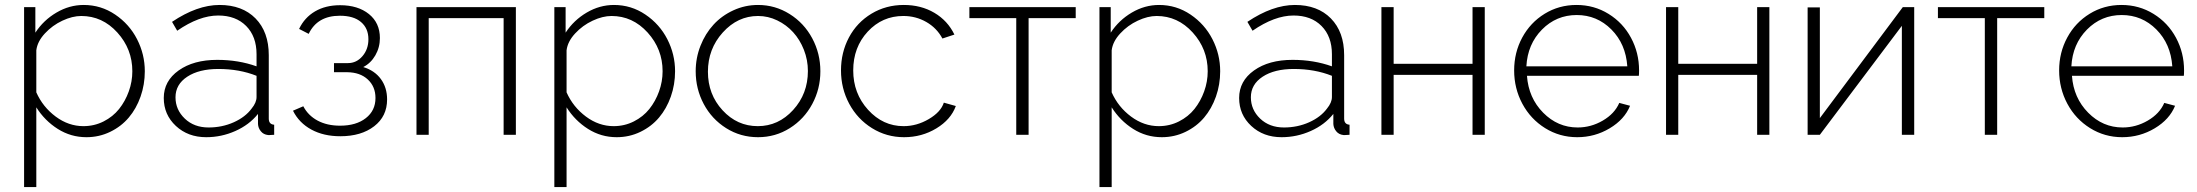

<svg xmlns="http://www.w3.org/2000/svg" viewBox="-20 -549 8947 782"><path d="M127.9 -111.8V212.9H78.1V-520H124V-416Q157.2 -466.8 210 -497.8Q262.7 -528.8 320.8 -528.8Q391.1 -528.8 449 -489.7Q506.8 -450.7 538.3 -389.2Q569.8 -327.6 569.8 -258.8Q569.8 -204.6 552.5 -155.5Q535.2 -106.4 504.4 -70.1Q473.6 -33.7 428.7 -12Q383.8 9.8 332 9.8Q268.6 9.8 215.3 -23.9Q162.1 -57.6 127.9 -111.8ZM519 -258.8Q519 -349.1 458 -416.5Q397 -483.9 311 -483.9Q274.9 -483.9 234.1 -464.8Q193.4 -445.8 162.8 -412.8Q132.3 -379.9 127.9 -344.2V-172.9Q154.3 -113.3 206.8 -74.2Q259.3 -35.2 319.8 -35.2Q363.8 -35.2 401.9 -54.4Q439.9 -73.7 465.1 -105.2Q490.2 -136.7 504.6 -176.8Q519 -216.8 519 -258.8Z M647 -149.9Q647 -218.8 707.5 -262Q768.1 -305.2 864.7 -305.2Q951.2 -305.2 1024.9 -278.8V-328.1Q1024.9 -400.4 982.7 -443.1Q940.4 -485.8 868.7 -485.8Q791.5 -485.8 701.7 -423.8L680.7 -460Q783.2 -528.8 874 -528.8Q966.8 -528.8 1020.8 -473.9Q1074.7 -418.9 1074.7 -324.2V-65.9Q1074.7 -42.5 1096.7 -41V0Q1074.7 1.5 1071.8 1Q1053.2 -1 1042.5 -14.2Q1031.7 -27.3 1030.8 -43.9V-85Q995.1 -40.5 938.5 -15.4Q881.8 9.8 819.8 9.8Q745.6 9.8 696.3 -36.1Q647 -82 647 -149.9ZM1004.9 -106.9Q1024.9 -131.3 1024.9 -153.8V-240.2Q955.1 -268.1 869.6 -268.1Q790.5 -268.1 742.7 -236.6Q694.8 -205.1 694.8 -152.8Q694.8 -102.1 732.7 -65.9Q770.5 -29.8 829.6 -29.8Q884.8 -29.8 932.1 -51Q979.5 -72.3 1004.9 -106.9Z M1366.2 5.9Q1298.3 5.9 1248.3 -21.2Q1198.2 -48.3 1173.3 -98.1L1215.3 -116.2Q1234.9 -78.6 1273.4 -57.9Q1312 -37.1 1365.2 -37.1Q1430.7 -37.1 1470 -67.9Q1509.3 -98.6 1509.3 -149.9Q1509.3 -196.3 1478 -225.3Q1446.8 -254.4 1393.6 -254.9H1340.3V-292H1397.5Q1432.1 -292 1456.3 -320.3Q1480.5 -348.6 1480.5 -389.2Q1480.5 -433.6 1450.4 -459.2Q1420.4 -484.9 1364.3 -484.9Q1272.5 -484.9 1237.3 -411.1L1198.2 -431.2Q1220.2 -477.5 1263.2 -502.7Q1306.2 -527.8 1365.2 -527.8Q1438 -527.8 1482.7 -491.7Q1527.3 -455.6 1527.3 -394Q1527.3 -356 1508.8 -323.7Q1490.2 -291.5 1459.5 -275.9Q1505.9 -261.7 1531.2 -227.1Q1556.6 -192.4 1556.6 -144Q1556.6 -75.2 1503.9 -34.7Q1451.2 5.9 1366.2 5.9Z M1676.3 0V-520H2081.1V0H2031.2V-475.1H1726.1V0Z M2287.6 -111.8V212.9H2237.8V-520H2283.7V-416Q2316.9 -466.8 2369.6 -497.8Q2422.4 -528.8 2480.5 -528.8Q2550.8 -528.8 2608.6 -489.7Q2666.5 -450.7 2698 -389.2Q2729.5 -327.6 2729.5 -258.8Q2729.5 -204.6 2712.2 -155.5Q2694.8 -106.4 2664.1 -70.1Q2633.3 -33.7 2588.4 -12Q2543.5 9.8 2491.7 9.8Q2428.2 9.8 2375 -23.9Q2321.8 -57.6 2287.6 -111.8ZM2678.7 -258.8Q2678.7 -349.1 2617.7 -416.5Q2556.6 -483.9 2470.7 -483.9Q2434.6 -483.9 2393.8 -464.8Q2353 -445.8 2322.5 -412.8Q2292 -379.9 2287.6 -344.2V-172.9Q2314 -113.3 2366.5 -74.2Q2418.9 -35.2 2479.5 -35.2Q2523.4 -35.2 2561.5 -54.4Q2599.6 -73.7 2624.8 -105.2Q2649.9 -136.7 2664.3 -176.8Q2678.7 -216.8 2678.7 -258.8Z M2813.5 -258.8Q2813.5 -313 2833 -362.5Q2852.5 -412.1 2886.2 -448.7Q2919.9 -485.4 2967.3 -507.1Q3014.6 -528.8 3067.4 -528.8Q3137.2 -528.8 3196 -491.9Q3254.9 -455.1 3288.1 -393.1Q3321.3 -331.1 3321.3 -258.8Q3321.3 -187 3288.3 -125.5Q3255.4 -64 3196.8 -27.1Q3138.2 9.8 3067.4 9.8Q2996.1 9.8 2937.5 -27.1Q2878.9 -64 2846.2 -125.5Q2813.5 -187 2813.5 -258.8ZM3270.5 -259.8Q3270.5 -304.7 3254.2 -346.2Q3237.8 -387.7 3210.4 -417.7Q3183.1 -447.8 3145.8 -465.8Q3108.4 -483.9 3067.4 -483.9Q2984.4 -483.9 2923.8 -416.7Q2863.3 -349.6 2863.3 -256.8Q2863.3 -164.6 2922.9 -99.9Q2982.4 -35.2 3066.4 -35.2Q3150.4 -35.2 3210.4 -101.1Q3270.5 -167 3270.5 -259.8Z M3662.1 9.8Q3590.8 9.8 3531.5 -27.1Q3472.2 -64 3438.7 -126.5Q3405.3 -189 3405.3 -262.2Q3405.3 -335.4 3437.7 -396.5Q3470.2 -457.5 3529.3 -493.2Q3588.4 -528.8 3661.1 -528.8Q3731.4 -528.8 3785.6 -496.8Q3839.8 -464.8 3867.2 -408.2L3818.4 -392.1Q3795.4 -435.1 3752.7 -459.5Q3710 -483.9 3659.2 -483.9Q3573.2 -483.9 3514.2 -420.2Q3455.1 -356.4 3455.1 -262.2Q3455.1 -168.5 3515.6 -101.8Q3576.2 -35.2 3660.2 -35.2Q3713.9 -35.2 3762.9 -64Q3812 -92.8 3824.2 -130.9L3873 -117.2Q3853 -62 3793.7 -26.1Q3734.4 9.8 3662.1 9.8Z M4119.1 0V-475.1H3928.2V-520H4361.3V-475.1H4169.4V0Z M4507.8 -111.8V212.9H4458V-520H4503.9V-416Q4537.1 -466.8 4589.8 -497.8Q4642.6 -528.8 4700.7 -528.8Q4771 -528.8 4828.9 -489.7Q4886.7 -450.7 4918.2 -389.2Q4949.7 -327.6 4949.7 -258.8Q4949.7 -204.6 4932.4 -155.5Q4915 -106.4 4884.3 -70.1Q4853.5 -33.7 4808.6 -12Q4763.7 9.8 4711.9 9.8Q4648.4 9.8 4595.2 -23.9Q4542 -57.6 4507.8 -111.8ZM4898.9 -258.8Q4898.9 -349.1 4837.9 -416.5Q4776.9 -483.9 4690.9 -483.9Q4654.8 -483.9 4614 -464.8Q4573.2 -445.8 4542.7 -412.8Q4512.2 -379.9 4507.8 -344.2V-172.9Q4534.2 -113.3 4586.7 -74.2Q4639.2 -35.2 4699.7 -35.2Q4743.7 -35.2 4781.7 -54.4Q4819.8 -73.7 4845 -105.2Q4870.1 -136.7 4884.5 -176.8Q4898.9 -216.8 4898.9 -258.8Z M5026.9 -149.9Q5026.9 -218.8 5087.4 -262Q5147.9 -305.2 5244.6 -305.2Q5331.1 -305.2 5404.8 -278.8V-328.1Q5404.8 -400.4 5362.5 -443.1Q5320.3 -485.8 5248.5 -485.8Q5171.4 -485.8 5081.5 -423.8L5060.5 -460Q5163.1 -528.8 5253.9 -528.8Q5346.7 -528.8 5400.6 -473.9Q5454.6 -418.9 5454.6 -324.2V-65.9Q5454.6 -42.5 5476.6 -41V0Q5454.6 1.5 5451.7 1Q5433.1 -1 5422.4 -14.2Q5411.6 -27.3 5410.6 -43.9V-85Q5375 -40.5 5318.4 -15.4Q5261.7 9.8 5199.7 9.8Q5125.5 9.8 5076.2 -36.1Q5026.9 -82 5026.9 -149.9ZM5384.8 -106.9Q5404.8 -131.3 5404.8 -153.8V-240.2Q5335 -268.1 5249.5 -268.1Q5170.4 -268.1 5122.6 -236.6Q5074.7 -205.1 5074.7 -152.8Q5074.7 -102.1 5112.5 -65.9Q5150.4 -29.8 5209.5 -29.8Q5264.6 -29.8 5312 -51Q5359.4 -72.3 5384.8 -106.9Z M5606.4 0V-520H5656.2V-289.1H5977.5V-520H6027.3V0H5977.5V-244.1H5656.2V0Z M6403.8 9.8Q6332.5 9.8 6273.2 -27.1Q6213.9 -64 6180.4 -126.5Q6147 -189 6147 -262.2Q6147 -335 6179.9 -396Q6212.9 -457 6271.2 -492.9Q6329.6 -528.8 6400.9 -528.8Q6472.7 -528.8 6531.5 -492.4Q6590.3 -456.1 6623 -395Q6655.8 -334 6655.8 -262.2Q6655.8 -245.1 6654.8 -240.2H6199.2Q6205.6 -150.4 6265.1 -90.1Q6324.7 -29.8 6405.8 -29.8Q6460 -29.8 6508.1 -57.9Q6556.2 -85.9 6575.2 -129.9L6619.1 -118.2Q6596.7 -62.5 6536.1 -26.4Q6475.6 9.8 6403.8 9.8ZM6196.8 -278.8H6607.9Q6601.6 -370.1 6543 -429Q6484.4 -487.8 6401.9 -487.8Q6318.8 -487.8 6260.3 -428.5Q6201.7 -369.1 6196.8 -278.8Z M6765.6 0V-520H6815.4V-289.1H7136.7V-520H7186.5V0H7136.7V-244.1H6815.4V0Z M7342.3 0V-519H7392.1V-67.9L7730 -520H7776.4V0H7726.1V-443.8L7392.1 0Z M8064 0V-475.1H7873V-520H8306.2V-475.1H8114.3V0Z M8623.5 9.8Q8552.2 9.8 8492.9 -27.1Q8433.6 -64 8400.1 -126.5Q8366.7 -189 8366.7 -262.2Q8366.7 -335 8399.7 -396Q8432.6 -457 8491 -492.9Q8549.3 -528.8 8620.6 -528.8Q8692.4 -528.8 8751.2 -492.4Q8810.1 -456.1 8842.8 -395Q8875.5 -334 8875.5 -262.2Q8875.5 -245.1 8874.5 -240.2H8418.9Q8425.3 -150.4 8484.9 -90.1Q8544.4 -29.8 8625.5 -29.8Q8679.7 -29.8 8727.8 -57.9Q8775.9 -85.9 8794.9 -129.9L8838.9 -118.2Q8816.4 -62.5 8755.9 -26.4Q8695.3 9.8 8623.5 9.8ZM8416.5 -278.8H8827.6Q8821.3 -370.1 8762.7 -429Q8704.1 -487.8 8621.6 -487.8Q8538.6 -487.8 8480 -428.5Q8421.4 -369.1 8416.5 -278.8Z"/></svg>

Font: Rawline Light
Style: Regular
Weight: 300
Designer: Matt McInerney, Pablo Impallari, Rodrigo Fuenzalida
Foundry: Matt McInerney, Pablo Impallari, Rodrigo Fuenzalida
Version: Version 4.020;PS 004.020;hotconv 1.0.88;makeotf.lib2.5.64775